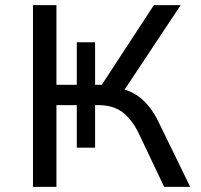

<svg xmlns="http://www.w3.org/2000/svg" viewBox="-20 -725 778 745"><path d="M108 0V-705H199V-396H278V-561H349V-396H375L577 -705H681L454 -363L426 -384Q464 -381 495.5 -364.5Q527 -348 552.5 -318.5Q578 -289 598 -246L718 0H617L519 -206Q492 -262 455.5 -289.5Q419 -317 362 -317H338L349 -328V-152H278V-317H199V0Z"/></svg>

Font: Nunito Sans 7pt
Style: Regular
Weight: 400
Designer: Vernon Adams
Foundry: Vernon Adams
Version: Version 3.101;gftools[0.9.27]